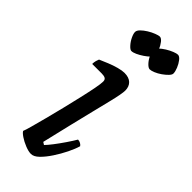

<svg xmlns="http://www.w3.org/2000/svg" viewBox="-232 -741 777 777"><g transform="rotate(45 157.0 -352.5)"><path d="M136 0Q122 0 102 -8Q82 -16 66.5 -26.5Q51 -37 48 -44Q52 -53 59.5 -80.5Q67 -108 77 -146Q87 -184 97 -225Q107 -266 116 -305Q125 -344 130.5 -372.5Q136 -401 136 -414Q136 -425 129 -429Q122 -433 109 -433H54Q54 -443 56.5 -452Q59 -461 61 -465Q77 -472 97.5 -480.5Q118 -489 138.5 -494.5Q159 -500 172 -500Q198 -500 211.5 -487Q225 -474 225 -451Q225 -443 221.5 -423.5Q218 -404 210.5 -374Q203 -344 192.5 -301Q182 -258 168 -200.5Q154 -143 137 -70L148 -63Q158 -73 173 -92.5Q188 -112 204 -135.5Q220 -159 230 -176Q238 -176 245 -172Q252 -168 255 -163Q249 -142 235.5 -114.5Q222 -87 204.5 -60.5Q187 -34 169.5 -17Q152 0 136 0ZM129 -582Q122 -582 111 -594Q100 -606 92.5 -621.5Q85 -637 85 -647Q85 -656 95 -666Q105 -676 119.5 -685Q134 -694 148.5 -699.5Q163 -705 169 -705Q178 -705 187.5 -693Q197 -681 203.5 -665Q210 -649 210 -638Q210 -631 200.5 -621.5Q191 -612 177.5 -603Q164 -594 151 -588Q138 -582 129 -582ZM234 -582Q226 -582 215 -593.5Q204 -605 196.5 -621Q189 -637 189 -647Q189 -656 199 -666Q209 -676 223.5 -685Q238 -694 252 -699.5Q266 -705 273 -705Q282 -705 291.5 -693Q301 -681 307.5 -665Q314 -649 314 -638Q314 -631 305 -621.5Q296 -612 282.5 -602.5Q269 -593 255.5 -587.5Q242 -582 234 -582Z"/></g></svg>

Font: Texturina Medium 12pt
Style: Italic
Weight: 400
Italic angle: -11°
Version: Version 1.002